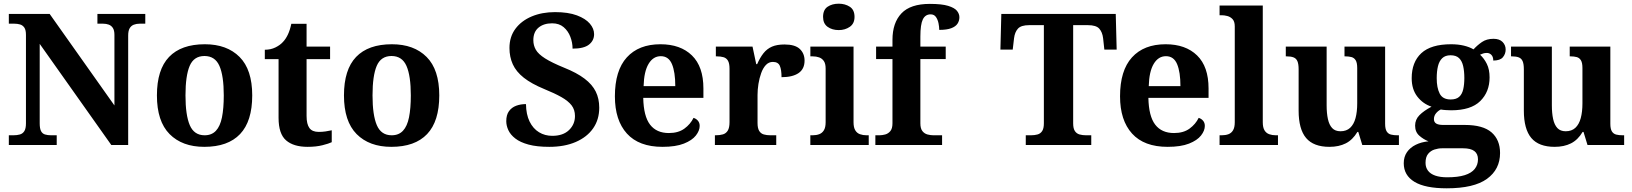

<svg xmlns="http://www.w3.org/2000/svg" viewBox="-20 -790 8893 1046"><path d="M28.1 0V-53H52.7Q72.8 -53 88.4 -57.4Q104 -61.9 112.7 -75.9Q121.4 -90 121.4 -118.1V-599.9Q121.4 -627 112.5 -639.8Q103.6 -652.6 89.2 -656.8Q74.7 -661 58 -661H28.1V-714H250.6L603.4 -215.5V-599.9Q603.4 -624.7 594.8 -637.8Q586.2 -650.8 572.3 -655.9Q558.4 -661 541.1 -661H510.7V-714H771.5V-661H741.1Q723.2 -661 708.8 -655.4Q694.5 -649.8 686.4 -636Q678.3 -622.1 678.3 -595.9V0H586.4L196.3 -551.1V-118.1Q196.3 -90 203.5 -75.9Q210.8 -61.9 225.1 -57.4Q239.5 -53 258.6 -53H289V0Z M1092.9 10Q972.8 10 903.8 -59.6Q834.9 -129.2 834.9 -270.2Q834.9 -410.7 901 -479.8Q967.2 -548.9 1096.1 -548.9Q1216.2 -548.9 1285.1 -479.8Q1354.1 -410.7 1354.1 -270.2Q1354.1 -129.2 1287.9 -59.6Q1221.8 10 1092.9 10ZM1095 -53Q1133.4 -53 1156.4 -77.7Q1179.5 -102.3 1189.3 -150.9Q1199.1 -199.6 1199.1 -270.2Q1199.1 -377.5 1175.3 -431.2Q1151.5 -484.9 1093.9 -484.9Q1036.4 -484.9 1013.4 -431.2Q990.5 -377.5 990.5 -270.3Q990.5 -163.1 1013.9 -108.1Q1037.4 -53 1095 -53Z M1655.9 10Q1579.3 10 1538.5 -25.4Q1497.6 -60.7 1497.6 -147.9V-468H1422.7V-519Q1455.2 -519 1480.7 -531.7Q1506.2 -544.4 1521 -560.9Q1536.3 -576.5 1548.2 -601.4Q1560 -626.2 1567 -660.2H1650.2V-536H1778.3V-468H1650.2V-158.2Q1650.2 -113.6 1665.7 -92.5Q1681.1 -71.4 1716.3 -71.4Q1735.5 -71.4 1753.4 -74Q1771.3 -76.6 1787.3 -80.2V-15.3Q1771.4 -7.5 1736.7 1.2Q1702 10 1655.9 10Z M2111.9 10Q1991.8 10 1922.8 -59.6Q1853.9 -129.2 1853.9 -270.2Q1853.9 -410.7 1920 -479.8Q1986.2 -548.9 2115.1 -548.9Q2235.2 -548.9 2304.1 -479.8Q2373.1 -410.7 2373.1 -270.2Q2373.1 -129.2 2306.9 -59.6Q2240.8 10 2111.9 10ZM2114 -53Q2152.4 -53 2175.4 -77.7Q2198.5 -102.3 2208.3 -150.9Q2218.1 -199.6 2218.1 -270.2Q2218.1 -377.5 2194.3 -431.2Q2170.5 -484.9 2112.9 -484.9Q2055.4 -484.9 2032.4 -431.2Q2009.5 -377.5 2009.5 -270.3Q2009.5 -163.1 2032.9 -108.1Q2056.4 -53 2114 -53Z M2972.5 10Q2904.9 10 2859.6 -2.3Q2814.2 -14.6 2787.5 -35.4Q2760.8 -56.1 2749.4 -81Q2738.1 -105.8 2738.1 -129.8Q2738.1 -164.3 2753 -184.6Q2767.8 -204.8 2792 -213.9Q2816.1 -222.9 2845.5 -222.9Q2846.3 -166.3 2865.2 -127.8Q2884.2 -89.2 2916.4 -69.6Q2948.5 -50 2988.6 -50Q3047.5 -50 3080 -81.4Q3112.4 -112.7 3112.4 -158Q3112.4 -192.1 3093.9 -216.2Q3075.3 -240.2 3038.3 -261.1Q3001.4 -281.9 2945.3 -304.8Q2875.1 -333.7 2833.6 -366.6Q2792 -399.5 2773.7 -439.7Q2755.5 -479.9 2755.5 -528.5Q2755.5 -589.6 2788 -633.2Q2820.6 -676.9 2876.8 -700.5Q2932.9 -724 3003.5 -724Q3075.6 -724 3122.9 -706.3Q3170.2 -688.5 3193.4 -661.3Q3216.6 -634 3216.6 -603.9Q3216.6 -569 3188.7 -547Q3160.8 -525 3099.3 -525Q3099.3 -557.7 3087.3 -589.3Q3075.4 -620.9 3050.9 -641.9Q3026.4 -663 2987.9 -663Q2942 -663 2913.8 -639.5Q2885.6 -616.1 2885.6 -571Q2885.6 -542.6 2899.2 -518.9Q2912.8 -495.2 2949.5 -471.9Q2986.1 -448.7 3053.3 -421.2Q3122.2 -393.7 3164.3 -361.7Q3206.4 -329.8 3225.5 -291.3Q3244.6 -252.9 3244.6 -203.2Q3244.6 -138.6 3211.4 -90.9Q3178.2 -43.2 3116.9 -16.6Q3055.6 10 2972.5 10Z M3589.1 10Q3461 10 3395.4 -62.3Q3329.9 -134.6 3329.9 -265.2Q3329.9 -405.7 3394.8 -477.3Q3459.8 -548.9 3578 -548.9Q3687.2 -548.9 3749.6 -488Q3812.1 -427.2 3812.1 -308.2V-256.9H3484.3Q3486.3 -156.6 3521.5 -110.9Q3556.7 -65.2 3624 -65.2Q3675.4 -65.2 3708.5 -89.3Q3741.5 -113.4 3758.3 -147.9Q3772.3 -143.8 3782.1 -132.5Q3791.8 -121.1 3791.8 -104.1Q3791.8 -78.3 3771.1 -51.8Q3750.3 -25.3 3705.8 -7.7Q3661.3 10 3589.1 10ZM3658.9 -320.8Q3658.9 -397.3 3640.8 -440.6Q3622.6 -483.9 3580 -483.9Q3538.4 -483.9 3513.4 -442.1Q3488.4 -400.4 3486.3 -320.8Z M3874.7 0V-53H3878.8Q3901.8 -53 3918.6 -58Q3935.3 -63 3944.9 -78.5Q3954.4 -94 3954.4 -125V-415Q3954.4 -445 3945.8 -459.5Q3937.2 -474 3921.3 -478.5Q3905.5 -483 3883.5 -483H3879.9V-536H4079.7L4099.9 -440.5H4104.9Q4120.2 -475.7 4139.2 -499.8Q4158.3 -524 4185.6 -535.9Q4212.9 -547.7 4254 -547.7Q4311.4 -547.7 4337.3 -523.2Q4363.2 -498.7 4363.2 -459.7Q4363.2 -414.2 4330.4 -391.8Q4297.6 -369.5 4237.7 -369.5Q4237.7 -410.5 4228.3 -431.6Q4218.9 -452.7 4190.5 -452.7Q4168.3 -452.7 4152.5 -436Q4136.7 -419.2 4126.9 -391.8Q4117 -364.5 4112 -333.2Q4107 -302 4107 -273V-120Q4107 -91 4116.2 -76.5Q4125.4 -62 4141.3 -57.5Q4157.2 -53 4176.8 -53H4208.9V0Z M4394.6 0V-53H4407Q4427.3 -53 4443.2 -59Q4459.1 -64.9 4468.5 -80.3Q4478 -95.7 4478 -124.1V-416.1Q4478 -443.2 4468.3 -457.4Q4458.5 -471.7 4442.6 -477.3Q4426.7 -483 4407 -483H4394.8V-536H4630V-123.9Q4630 -95.8 4639.3 -80.3Q4648.5 -64.8 4664.9 -58.9Q4681.3 -53 4701 -53H4712.8V0ZM4549.4 -626.1Q4513.3 -626.1 4488.6 -643.9Q4464 -661.7 4464 -698Q4464 -736.5 4488.6 -753.2Q4513.3 -769.9 4549.4 -769.9Q4584 -769.9 4609.7 -753.2Q4635.4 -736.5 4635.4 -698Q4635.4 -661.7 4609.7 -643.9Q4584 -626.1 4549.4 -626.1Z M4748.9 0V-53H4771.2Q4786 -53 4802.5 -57.4Q4819 -61.9 4830.6 -75.9Q4842.1 -90 4842.1 -118.1V-468.1H4752.9V-536H4842.1V-572.7Q4842.1 -665.7 4891.1 -717.3Q4940 -768.8 5045.8 -768.8Q5110.6 -768.8 5145.4 -758.1Q5180.3 -747.4 5193.5 -731Q5206.7 -714.6 5206.7 -695.9Q5206.7 -676.8 5196.5 -661.1Q5186.3 -645.4 5162.3 -636.3Q5138.3 -627.2 5096.9 -627.2Q5096.9 -643.7 5092.9 -663.4Q5088.9 -683 5079 -697.4Q5069 -711.8 5050 -711.8Q5020.9 -711.8 5007.5 -684.3Q4994.1 -656.8 4994.1 -590.9V-536H5132.2V-468.1H4994.1V-118.1Q4994.1 -90 5005.1 -75.9Q5016.1 -61.9 5032.8 -57.4Q5049.5 -53 5065.1 -53H5112.4V0Z M5568.3 0V-53H5596.5Q5616.7 -53 5632.6 -57.5Q5648.5 -62 5657.7 -76.1Q5666.9 -90.2 5666.9 -118.3V-653H5587.1Q5542.8 -653 5525.7 -634Q5508.5 -615 5504.5 -582L5497.2 -519.9H5430.1L5435.1 -714H6058.5L6063.5 -519.9H5996.4L5989.6 -582Q5985.6 -615 5968.6 -634Q5951.6 -653 5906.6 -653H5826.5V-118.1Q5826.5 -90.1 5835.8 -76.1Q5845.1 -62.1 5861.1 -57.5Q5877.2 -53 5896.9 -53H5925.1V0Z M6341.1 10Q6213 10 6147.4 -62.3Q6081.9 -134.6 6081.9 -265.2Q6081.9 -405.7 6146.8 -477.3Q6211.8 -548.9 6330 -548.9Q6439.2 -548.9 6501.6 -488Q6564.1 -427.2 6564.1 -308.2V-256.9H6236.3Q6238.3 -156.6 6273.5 -110.9Q6308.7 -65.2 6376 -65.2Q6427.4 -65.2 6460.5 -89.3Q6493.5 -113.4 6510.3 -147.9Q6524.3 -143.8 6534.1 -132.5Q6543.8 -121.1 6543.8 -104.1Q6543.8 -78.3 6523.1 -51.8Q6502.3 -25.3 6457.8 -7.7Q6413.3 10 6341.1 10ZM6410.9 -320.8Q6410.9 -397.3 6392.8 -440.6Q6374.6 -483.9 6332 -483.9Q6290.4 -483.9 6265.4 -442.1Q6240.4 -400.4 6238.3 -320.8Z M6624.1 0V-53H6635.9Q6656.6 -53 6672.5 -58.9Q6688.4 -64.8 6697.6 -80.3Q6706.9 -95.8 6706.9 -123.9V-645.9Q6706.9 -673 6694.8 -685.8Q6682.7 -698.6 6666.2 -702.8Q6649.8 -707 6635.9 -707H6624.1V-760H6859.5V-123.9Q6859.5 -95.8 6868.7 -80.3Q6878 -64.8 6894.4 -58.9Q6910.8 -53 6930.4 -53H6942.3V0Z M7222.7 10Q7136.2 10 7095.5 -38.2Q7054.8 -86.5 7054.8 -187.7V-412.1Q7054.8 -441.5 7048.2 -456.6Q7041.7 -471.7 7027.2 -477.3Q7012.8 -483 6988.5 -483H6984.9V-536H7207.4V-215.9Q7207.4 -173.5 7214.3 -141.7Q7221.2 -109.8 7237.5 -92.3Q7253.8 -74.9 7282.8 -74.9Q7315.2 -74.9 7335.4 -93.6Q7355.6 -112.4 7364.8 -146.6Q7374 -180.8 7374 -227V-419.1Q7374 -448.2 7365.6 -461.7Q7357.2 -475.3 7342.5 -479.1Q7327.8 -483 7308.3 -483H7304.7V-536H7526V-116Q7526 -87.5 7534.6 -73.9Q7543.2 -60.3 7558.5 -56.7Q7573.8 -53 7592.9 -53H7601.2V0H7401.6L7379.9 -71.1H7374.9Q7349.1 -27.9 7311.6 -9Q7274 10 7222.7 10Z M7861.6 235.9Q7744.3 235.9 7685.9 200.6Q7627.5 165.3 7627.5 99.2Q7627.5 64.3 7645 38.9Q7662.5 13.6 7693.1 -1.4Q7723.6 -16.4 7762.4 -20.1Q7736 -30.2 7712.7 -50.4Q7689.4 -70.7 7689.4 -105.6Q7689.4 -138.5 7713 -162.5Q7736.7 -186.5 7778.8 -208.8Q7731.7 -224.5 7701.3 -264Q7670.8 -303.5 7670.8 -363.9Q7670.8 -451.6 7723.3 -500.3Q7775.8 -548.9 7885.5 -548.9Q7923.8 -548.9 7954.6 -541.5Q7985.5 -534.1 8007.6 -521.1Q8028 -543.5 8053.6 -561.1Q8079.1 -578.6 8116.2 -578.6Q8149.1 -578.6 8165.9 -561.4Q8182.7 -544.1 8182.7 -520.2Q8182.7 -496.3 8167.6 -478.2Q8152.5 -460.1 8115.2 -460.1Q8115.2 -480.4 8105 -491Q8094.7 -501.6 8080.5 -501.6Q8068.7 -501.6 8059.8 -498.6Q8051 -495.6 8043.3 -492Q8065.5 -471.5 8080.3 -441.6Q8095.1 -411.6 8095.1 -368.1Q8095.1 -289.4 8044.2 -239.3Q7993.3 -189.1 7885.5 -189.1Q7874.6 -189.1 7856.5 -190.3Q7838.4 -191.5 7829.6 -193.5Q7815.8 -187.6 7803.8 -173.5Q7791.9 -159.3 7791.9 -141Q7791.9 -124.7 7804.2 -117Q7816.6 -109.3 7842.8 -109.3H7959.9Q8059.3 -109.3 8105.8 -68.8Q8152.2 -28.2 8152.2 43.7Q8152.2 132.6 8081 184.3Q8009.8 235.9 7861.6 235.9ZM7864.2 175.9Q7922.9 175.9 7959.8 164.2Q7996.8 152.5 8014.3 130.2Q8031.9 107.9 8031.9 78.1Q8031.9 47.8 8012 32.9Q7992.1 17.9 7951.3 17.9H7835.4Q7815.5 17.9 7794.8 24.6Q7774.2 31.2 7760.2 48.3Q7746.2 65.4 7746.2 97.3Q7746.2 122.2 7759.6 139.9Q7772.9 157.6 7799.4 166.8Q7826 175.9 7864.2 175.9ZM7883.1 -248.1Q7913.2 -248.1 7929.2 -262.3Q7945.2 -276.4 7951.4 -303Q7957.6 -329.5 7957.6 -365Q7957.6 -401.9 7951.2 -429.9Q7944.8 -458 7928.8 -473.4Q7912.7 -488.9 7882.6 -488.9Q7853.5 -488.9 7837 -472.9Q7820.5 -457 7813.8 -428.9Q7807.1 -400.9 7807.1 -364Q7807.1 -311.6 7823.4 -279.9Q7839.7 -248.1 7883.1 -248.1Z M8449.7 10Q8363.2 10 8322.5 -38.2Q8281.8 -86.5 8281.8 -187.7V-412.1Q8281.8 -441.5 8275.2 -456.6Q8268.7 -471.7 8254.2 -477.3Q8239.8 -483 8215.5 -483H8211.9V-536H8434.4V-215.9Q8434.4 -173.5 8441.3 -141.7Q8448.2 -109.8 8464.5 -92.3Q8480.8 -74.9 8509.8 -74.9Q8542.2 -74.9 8562.4 -93.6Q8582.6 -112.4 8591.8 -146.6Q8601 -180.8 8601 -227V-419.1Q8601 -448.2 8592.6 -461.7Q8584.2 -475.3 8569.5 -479.1Q8554.8 -483 8535.3 -483H8531.7V-536H8753V-116Q8753 -87.5 8761.6 -73.9Q8770.2 -60.3 8785.5 -56.7Q8800.8 -53 8819.9 -53H8828.2V0H8628.6L8606.9 -71.1H8601.9Q8576.1 -27.9 8538.6 -9Q8501 10 8449.7 10Z"/></svg>

Font: Noto Serif Telugu
Style: Regular
Weight: 400
Designer: Jelle Bosma - Monotype Design Team
Foundry: Monotype Imaging Inc.
Version: Version 2.003